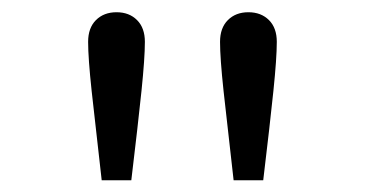

<svg xmlns="http://www.w3.org/2000/svg" viewBox="-20 -780 602 317"><path d="M147.9 -482.4Q137.2 -575.7 131.3 -629.9Q125.5 -684.1 125.5 -710.9Q125.5 -733.9 138.4 -746.8Q151.4 -759.8 172.4 -759.8Q193.4 -759.8 206.3 -746.8Q219.2 -733.9 219.2 -710.9Q219.2 -684.1 213.6 -629.9Q208 -575.7 196.8 -482.4ZM365.7 -482.4Q355 -575.7 349.1 -629.9Q343.3 -684.1 343.3 -710.9Q343.3 -733.9 356.2 -746.8Q369.1 -759.8 390.1 -759.8Q411.1 -759.8 424.1 -746.8Q437 -733.9 437 -710.9Q437 -684.1 431.4 -629.9Q425.8 -575.7 414.6 -482.4Z"/></svg>

Font: Reddit Mono
Style: Regular
Weight: 400
Monospace: yes
Designer: Stephen Hutchings
Foundry: Reddit
Version: Version 1.014; ttfautohint (v1.8.4.7-5d5b)